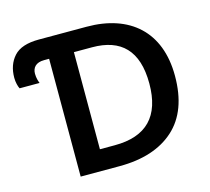

<svg xmlns="http://www.w3.org/2000/svg" viewBox="-103 -835 1047 957"><g transform="rotate(-15 421.0 -357.0)"><path d="M399.9 0C520.5 0 614.7 -30.8 682.1 -91.8C749.5 -152.8 783.2 -243.2 783.2 -363.8C783.2 -592.8 642.1 -713.9 420.9 -713.9H174.8C114.3 -713.9 71.3 -699.7 45.4 -670.9C19.5 -642.1 6.8 -605.5 6.8 -561C6.8 -538.1 12.7 -516.1 19 -503.9H122.1C118.2 -513.7 111.8 -531.2 111.8 -554.2C111.8 -585 130.4 -607.9 172.9 -607.9H199.2V0ZM327.1 -106.9V-607.9H420.9C569.3 -607.9 649.9 -530.3 649.9 -359.9C649.9 -191.4 567.9 -106.9 403.8 -106.9Z"/></g></svg>

Font: Noto Reveo Sans
Style: Regular
Weight: 600
Designer: Monotype Design Team
Foundry: Monotype Imaging Inc.
Version: Version 2.007